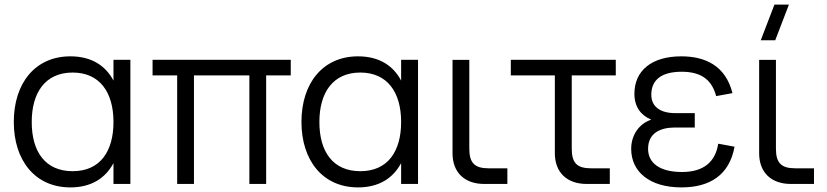

<svg xmlns="http://www.w3.org/2000/svg" viewBox="-20 -800 3596 835"><path d="M473.5 -540V-449.5C438.5 -515.5 377 -555 286 -555C134 -555 40 -439.5 40 -269.5C40 -102.5 132.5 15 286 15C376.5 15 438 -24.5 473.5 -90.5V0H547V-540ZM296 -484.5C413 -484.5 473.5 -399.5 473.5 -269.5C473.5 -143.5 417 -55.5 296 -55.5C177.5 -55.5 118 -139.5 118 -269.5C118 -397 176.5 -484.5 296 -484.5Z M823.5 0V-472H1064.5V0H1137.5V-472H1244.5V-540H643.5V-472H750.5V0Z M1724.5 -540V-449.5C1689.5 -515.5 1628 -555 1537 -555C1385 -555 1291 -439.5 1291 -269.5C1291 -102.5 1383.5 15 1537 15C1627.5 15 1689 -24.5 1724.5 -90.5V0H1798V-540ZM1547 -484.5C1664 -484.5 1724.5 -399.5 1724.5 -269.5C1724.5 -143.5 1668 -55.5 1547 -55.5C1428.5 -55.5 1369 -139.5 1369 -269.5C1369 -397 1427.5 -484.5 1547 -484.5Z M2186.5 -68H2105.5C2044 -68 2021 -91.5 2021 -153.5V-539.5H1948V-133.5C1948 -50.5 2000 0 2086 0H2186.5Z M2201.5 -472H2393V-133.5C2393 -50.5 2445.5 0 2531.5 0H2632V-68H2551C2489 -68 2466.5 -91.5 2466.5 -153.5V-472H2658V-540H2201.5Z M2943.5 15C3065.5 15 3152 -37.5 3174.5 -162L3103.5 -175C3091 -94.5 3038.5 -52 2946 -52C2850 -52 2798.5 -90.5 2798.5 -152.5C2798.5 -220.5 2850 -245.5 2916.5 -245.5H3001.5V-308H2916.5C2852.5 -308 2812.5 -335.5 2812.5 -388C2812.5 -451 2854.5 -488 2945 -488C3036.5 -488 3077.5 -446.5 3094.5 -382L3165.5 -395C3135 -516 3045 -555 2943 -555C2813.5 -555 2739 -492.5 2739 -392C2739 -335.5 2767 -298.5 2812.5 -279.5C2764 -264.5 2725 -217 2725 -152.5C2725 -53.5 2804.5 15 2943.5 15Z M3351.5 -625 3411 -780H3348L3288.5 -625ZM3520 -68H3439C3377.5 -68 3354.5 -91.5 3354.5 -153.5V-539.5H3281.5V-133.5C3281.5 -50.5 3333.5 0 3419.5 0H3520Z"/></svg>

Font: Vela Sans
Style: Regular
Weight: 400
Designer: Principal design: Mikhail Sharanda - project Manrope.
Design modification: Ravid Balaliev
Foundry: Mikhail Sharanda
Version: Version 1.001